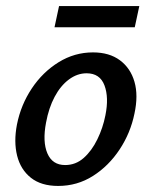

<svg xmlns="http://www.w3.org/2000/svg" viewBox="-20 -603 500 634"><path d="M172 11Q116 11 82 -16Q48 -43 36.5 -89Q25 -135 36 -192Q49 -257 85 -311Q121 -365 173.5 -397.5Q226 -430 287 -430Q341 -430 376 -404Q411 -378 424 -333Q437 -288 424 -228Q411 -164 375 -109.5Q339 -55 287 -22Q235 11 172 11ZM195 -58Q230 -58 256.5 -81.5Q283 -105 301.5 -143Q320 -181 328 -222Q340 -281 325 -321Q310 -361 266 -361Q235 -361 207.5 -340.5Q180 -320 160.5 -283.5Q141 -247 132 -198Q120 -135 136.5 -96.5Q153 -58 195 -58ZM160 -513 175 -583H440L425 -513Z"/></svg>

Font: Ysabeau SemiBold
Style: Italic
Weight: 600
Italic angle: -12°
Designer: Christian Thalmann (Catharsis Fonts)
Version: Version 2.002